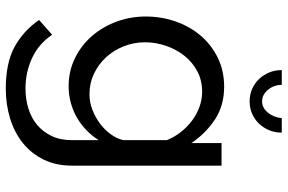

<svg xmlns="http://www.w3.org/2000/svg" viewBox="-185 -585 993 663"><g transform="rotate(90 311.5 -253.5)"><path d="M278 6Q225 6 180.5 -16Q136 -38 104 -75Q72 -112 54.5 -160Q37 -208 37 -260Q37 -315 54.5 -364.5Q72 -414 104 -451Q136 -488 180.5 -509.5Q225 -531 279 -531Q345 -531 393 -499Q441 -467 474 -418V-522H552V-6Q552 50 531 92.5Q510 135 474 164Q438 193 389.5 208Q341 223 286 223Q197 223 141.5 192.5Q86 162 49 108L100 63Q131 109 180 132Q229 155 286 155Q322 155 354.5 145Q387 135 411 115Q435 95 449.5 65Q464 35 464 -6V-98Q449 -74 428.5 -54.5Q408 -35 384 -21.5Q360 -8 333 -1Q306 6 278 6ZM305 -66Q333 -66 359 -76Q385 -86 407 -102.5Q429 -119 444 -140Q459 -161 464 -183V-333Q453 -360 435.5 -382Q418 -404 396 -420.5Q374 -437 348.5 -446Q323 -455 297 -455Q257 -455 225.5 -438Q194 -421 172 -393Q150 -365 138 -329.5Q126 -294 126 -258Q126 -219 140 -184Q154 -149 178 -123Q202 -97 234.5 -81.5Q267 -66 305 -66ZM330 -662Q352 -662 368.5 -681.5Q385 -701 388 -730H438Q438 -706 429.5 -686Q421 -666 406.5 -651Q392 -636 372.5 -627.5Q353 -619 330 -619Q307 -619 287.5 -627.5Q268 -636 253.5 -651Q239 -666 230.5 -686Q222 -706 222 -730H273Q273 -703 290 -682.5Q307 -662 330 -662Z"/></g></svg>

Font: IngvarSans
Style: Regular
Weight: 500
Version: Version 3.000